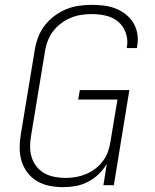

<svg xmlns="http://www.w3.org/2000/svg" viewBox="-20 -763 640 791"><path d="M240 8Q211 8 183.5 2.5Q156 -3 133 -16.5Q110 -30 93.5 -51.5Q77 -73 69 -99Q61 -125 61 -153.5Q61 -182 66 -211L123 -556Q127 -582 136.5 -608Q146 -634 163 -656.5Q180 -679 203 -696.5Q226 -714 251.5 -724.5Q277 -735 304 -739Q331 -743 357 -743Q383 -743 408 -740Q433 -737 456 -728Q479 -719 498 -704Q517 -689 529.5 -668.5Q542 -648 546 -622.5Q550 -597 545 -572Q545 -570 544.5 -568.5Q544 -567 544 -565H502Q502 -566 502 -567.5Q502 -569 503 -570Q508 -600 498 -628Q488 -656 466.5 -674Q445 -692 416 -698.5Q387 -705 357 -705Q335 -705 313 -701.5Q291 -698 270 -689Q249 -680 230 -665.5Q211 -651 197.5 -632.5Q184 -614 176 -592.5Q168 -571 165 -549L108 -204Q104 -181 104 -158.5Q104 -136 110.5 -115Q117 -94 130.5 -77Q144 -60 162.5 -49.5Q181 -39 203.5 -34.5Q226 -30 249 -30Q249 -30 249 -30Q249 -30 249 -30Q249 -30 249 -30Q249 -30 249 -30Q271 -30 292 -33.5Q313 -37 333.5 -45.5Q354 -54 372 -67.5Q390 -81 403.5 -99Q417 -117 424.5 -137.5Q432 -158 435 -179L464 -353H302L309 -392H513L449 0H406L420 -88Q406 -64 386 -45Q366 -26 341.5 -13.5Q317 -1 291 3.5Q265 8 240 8Z"/></svg>

Font: Iosevka Curly XLtExObl
Style: Regular
Weight: 200
Width: 7
Italic angle: -9°
Monospace: yes
Designer: Belleve Invis
Foundry: Belleve Invis
Version: Version 11.0.1; ttfautohint (v1.8.3)